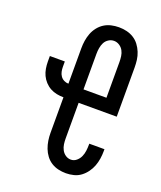

<svg xmlns="http://www.w3.org/2000/svg" viewBox="-139 -831 778 928"><g transform="rotate(20 250.0 -367.5)"><path d="M311 8Q291 8 271.5 3.5Q252 -1 235.5 -11.5Q219 -22 207 -38Q195 -54 188 -72.5Q181 -91 178 -110.5Q175 -130 175 -150V-333Q157 -333 139.5 -336.5Q122 -340 106.5 -348.5Q91 -357 78.5 -370.5Q66 -384 58.5 -400Q51 -416 48 -434Q45 -452 45 -470V-498H122V-470Q122 -458 124.5 -446Q127 -434 134 -424Q141 -414 152 -408.5Q163 -403 175 -403V-585Q175 -605 178 -624.5Q181 -644 188 -662.5Q195 -681 207.5 -697Q220 -713 236.5 -723.5Q253 -734 272.5 -738.5Q292 -743 312 -743Q332 -743 351.5 -738.5Q371 -734 388 -723.5Q405 -713 417 -697Q429 -681 436.5 -662.5Q444 -644 446.5 -624.5Q449 -605 449 -585V-333H253V-150Q253 -135 255 -120.5Q257 -106 264 -92.5Q271 -79 283.5 -70.5Q296 -62 311 -62Q327 -62 339.5 -72.5Q352 -83 358.5 -97.5Q365 -112 367 -128Q369 -144 369 -160V-165H447V-156Q447 -136 444 -116Q441 -96 434 -77.5Q427 -59 415 -42.5Q403 -26 387 -14Q371 -2 351 3Q331 8 311 8ZM253 -402H371V-585Q371 -600 369 -615Q367 -630 360 -643Q353 -656 340 -664.5Q327 -673 312 -673Q297 -673 284 -664.5Q271 -656 264.5 -643Q258 -630 255.5 -615Q253 -600 253 -585Z"/></g></svg>

Font: Iosevka SS18
Style: Regular
Weight: 400
Monospace: yes
Designer: Belleve Invis
Foundry: Belleve Invis
Version: Version 25.1.1; ttfautohint (v1.8.4)